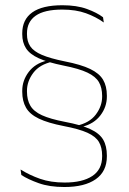

<svg xmlns="http://www.w3.org/2000/svg" viewBox="-20 -668 505 751"><path d="M301 -163 278.5 -176Q330 -187 354.8 -220Q379.5 -253 379.5 -290V-293Q379.5 -324.5 367 -346.5Q354.5 -368.5 322 -384Q289.5 -399.5 228.5 -411.5Q167 -424 131.8 -440Q96.5 -456 81.8 -479Q67 -502 67 -534V-537.5Q67 -591.5 106.2 -619.5Q145.5 -647.5 224 -647.5Q280 -647.5 319.8 -633Q359.5 -618.5 383 -600.5L386 -580Q355.5 -602 316.2 -616.2Q277 -630.5 223.5 -630.5Q153.5 -630.5 119.5 -606.5Q85.5 -582.5 85.5 -537.5V-534Q85.5 -505.5 98.8 -486.2Q112 -467 144.2 -453.2Q176.5 -439.5 233 -428Q297 -415.5 332.8 -398.2Q368.5 -381 383.2 -356Q398 -331 398 -294V-290Q398 -250 372.8 -216.8Q347.5 -183.5 301 -172ZM163.5 -438.5 186 -427Q135 -416 110.2 -383Q85.5 -350 85.5 -313V-310Q85.5 -277 98.8 -254.5Q112 -232 144.2 -217.2Q176.5 -202.5 233.5 -191.5Q297.5 -179.5 333.2 -163Q369 -146.5 383.5 -121.8Q398 -97 398 -59.5V-56.5Q398 2.5 354.5 33Q311 63.5 232 63.5Q173.5 63.5 131.5 48.5Q89.5 33.5 63.5 16.5L60.5 -5Q95.5 17 137 31.5Q178.5 46 233 46Q302.5 46 341 20.5Q379.5 -5 379.5 -56.5V-59.5Q379.5 -91 367 -112.5Q354.5 -134 322 -148.8Q289.5 -163.5 229 -175Q167.5 -187 132 -204Q96.5 -221 81.8 -246.8Q67 -272.5 67 -309V-313Q67 -353 92.2 -386.5Q117.5 -420 163.5 -431Z"/></svg>

Font: Anek Devanagari Medium Thin
Style: Regular
Weight: 250
Version: Version 1.003